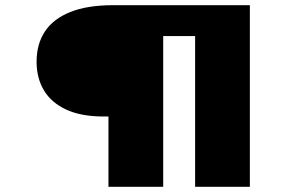

<svg xmlns="http://www.w3.org/2000/svg" viewBox="-20 -720 1150 740"><path d="M398 0V-314L455 -271H379Q293 -271 235.5 -297.5Q178 -324 149.5 -371.5Q121 -419 121 -482Q121 -550 153 -598.5Q185 -647 250.5 -673.5Q316 -700 416 -700H943V0H732V-660L798 -581H495L609 -652V0Z"/></svg>

Font: Lexend Zetta ExtraBold
Style: Regular
Weight: 800
Designer: Bonnie Shaver-Troup, Thomas Jockin
Foundry: Lexend
Version: Version 1.007